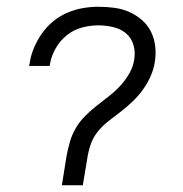

<svg xmlns="http://www.w3.org/2000/svg" viewBox="-20 -548 540 568"><path d="M163 0 177 -87Q181 -108 187 -129Q193 -150 204.5 -169.5Q216 -189 232 -205Q248 -221 266.5 -235.5Q285 -250 303 -264Q321 -278 336.5 -295Q352 -312 363 -331.5Q374 -351 377 -372Q381 -395 374.5 -416Q368 -437 352 -450Q336 -463 314.5 -468Q293 -473 271 -473Q247 -473 222.5 -466.5Q198 -460 178 -444Q158 -428 145 -405.5Q132 -383 128 -359L127 -353H66L68 -362Q71 -384 80.5 -406.5Q90 -429 104 -449Q118 -469 137.5 -485Q157 -501 179.5 -510.5Q202 -520 225 -524Q248 -528 271 -528Q294 -528 317.5 -525Q341 -522 361.5 -513Q382 -504 399 -489.5Q416 -475 426 -455.5Q436 -436 439 -412.5Q442 -389 438 -365Q435 -344 426 -323.5Q417 -303 404 -284.5Q391 -266 374 -249.5Q357 -233 339 -219Q321 -205 302.5 -191Q284 -177 269.5 -159Q255 -141 248 -120Q241 -99 238 -78L225 0Z"/></svg>

Font: Iosevka Curly Light
Style: Italic
Weight: 300
Italic angle: -9°
Monospace: yes
Designer: Belleve Invis
Foundry: Belleve Invis
Version: Version 22.1.2; ttfautohint (v1.8.4)